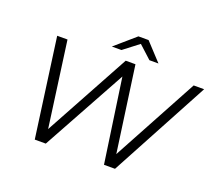

<svg xmlns="http://www.w3.org/2000/svg" viewBox="-141 -1079 1445 1277"><g transform="rotate(20 581.5 -440.5)"><path d="M219 0 123 -700H196L286 -42H249L608 -700H677L769 -42H733L1089 -700H1163L787 0H709L619 -623L640 -624L297 0ZM489 -757 632 -881H704L819 -757H755L639 -863H695L557 -757Z"/></g></svg>

Font: MOST Montserrat
Style: Italic
Weight: 400
Italic angle: -11.3°
Designer: Julieta Ulanovsky
Foundry: Julieta Ulanovsky
Version: Version 8.000;March 11, 2024;FontCreator 15.0.0.2926 64-bit